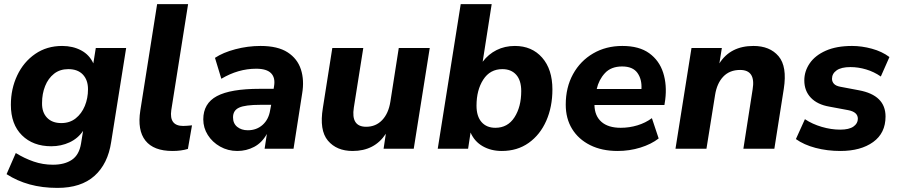

<svg xmlns="http://www.w3.org/2000/svg" viewBox="-20 -725 4381 936"><path d="M260 191Q186 191 124.5 174Q63 157 12 124L57 21Q99 47 144 62.5Q189 78 238 78Q295 78 330.5 54Q366 30 375 -25L385 -87Q360 -50 319 -31Q278 -12 230 -12Q141 -12 87 -65.5Q33 -119 33 -214Q33 -292 64 -357.5Q95 -423 151.5 -462Q208 -501 283 -501Q335 -501 375.5 -479.5Q416 -458 435 -416L447 -491H595L522 -33Q506 74 440.5 132.5Q375 191 260 191ZM279 -125Q320 -125 349 -148Q378 -171 393.5 -208.5Q409 -246 409 -290Q409 -335 384 -361.5Q359 -388 313 -388Q272 -388 243.5 -365.5Q215 -343 200 -305.5Q185 -268 185 -223Q184 -178 209 -151.5Q234 -125 279 -125Z M821 11Q729 11 689 -39.5Q649 -90 664 -186L746 -705H897L815 -188Q804 -111 873 -111Q883 -111 894 -112Q905 -113 916 -114L896 1Q863 11 821 11Z M1137 11Q1091 11 1053 -10.5Q1015 -32 993 -67Q971 -102 971 -143Q971 -221 1037.5 -256.5Q1104 -292 1246 -292H1314L1316 -305Q1323 -346 1301.5 -368Q1280 -390 1229 -390Q1141 -390 1059 -341L1028 -443Q1067 -469 1127.5 -485Q1188 -501 1250 -501Q1334 -501 1382 -470Q1430 -439 1447 -386.5Q1464 -334 1453 -269L1411 0H1270L1281 -72Q1257 -29 1219 -9Q1181 11 1137 11ZM1188 -90Q1231 -90 1260.5 -116.5Q1290 -143 1297 -188L1302 -214H1249Q1176 -214 1146 -200.5Q1116 -187 1116 -153Q1116 -123 1136.5 -106.5Q1157 -90 1188 -90Z M1699 11Q1621 11 1578.5 -39.5Q1536 -90 1554 -199L1600 -491H1751L1705 -201Q1690 -107 1765 -107Q1812 -107 1843 -139.5Q1874 -172 1883 -229L1924 -491H2075L1997 0H1850L1861 -73Q1806 11 1699 11Z M2426 11Q2374 11 2333.5 -12Q2293 -35 2274 -79L2262 0H2114L2226 -705H2377L2333 -424Q2361 -461 2401 -481Q2441 -501 2490 -501Q2573 -501 2623 -444Q2673 -387 2673 -289Q2673 -204 2643 -136Q2613 -68 2557.5 -28.5Q2502 11 2426 11ZM2395 -102Q2455 -102 2488 -153Q2521 -204 2521 -281Q2521 -333 2496.5 -360.5Q2472 -388 2429 -388Q2369 -388 2336 -337Q2303 -286 2303 -210Q2303 -158 2327.5 -130Q2352 -102 2395 -102Z M2991 11Q2914 11 2857 -17.5Q2800 -46 2769 -96.5Q2738 -147 2738 -215Q2738 -299 2773.5 -363.5Q2809 -428 2871.5 -464.5Q2934 -501 3014 -501Q3096 -501 3145 -465.5Q3194 -430 3213 -370.5Q3232 -311 3223 -239L3219 -213H2878Q2879 -160 2912 -131Q2945 -102 3006 -102Q3048 -102 3087.5 -114Q3127 -126 3158 -149L3191 -50Q3155 -22 3102 -5.5Q3049 11 2991 11ZM3013 -401Q2959 -401 2929 -368.5Q2899 -336 2889 -291H3107Q3110 -338 3087.5 -369.5Q3065 -401 3013 -401Z M3273 0 3351 -491H3499L3487 -416Q3541 -501 3653 -501Q3733 -501 3775.5 -451Q3818 -401 3801 -292L3755 0H3604L3649 -289Q3665 -384 3588 -384Q3537 -384 3506 -351.5Q3475 -319 3466 -262L3424 0Z M4077 11Q4013 11 3956 -4Q3899 -19 3860 -47L3904 -144Q3940 -120 3986 -106.5Q4032 -93 4076 -93Q4119 -93 4140.5 -108Q4162 -123 4162 -146Q4162 -179 4115 -188L4024 -205Q3965 -215 3933 -248.5Q3901 -282 3901 -333Q3901 -378 3927.5 -416.5Q3954 -455 4006 -478Q4058 -501 4134 -501Q4181 -501 4230.5 -487.5Q4280 -474 4316 -447L4274 -352Q4241 -375 4202.5 -386.5Q4164 -398 4126 -398Q4081 -398 4058.5 -382Q4036 -366 4036 -341Q4036 -327 4045.5 -316.5Q4055 -306 4077 -302L4167 -285Q4297 -261 4297 -157Q4297 -76 4236.5 -32.5Q4176 11 4077 11Z"/></svg>

Font: Nunito Sans ExtraBold
Style: Italic
Weight: 800
Italic angle: -9°
Designer: Vernon Adams
Foundry: Vernon Adams
Version: Version 3.006; ttfautohint (v1.8.3)